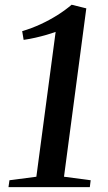

<svg xmlns="http://www.w3.org/2000/svg" viewBox="-20 -772 446 792"><path d="M19 -28.5 130 -43 209.5 -640.5Q193 -634.5 171.5 -628.2Q150 -622 126 -616.5Q102 -611 77.5 -607.5L71.5 -643.5Q110.5 -655 147.8 -672.2Q185 -689.5 217.8 -710.2Q250.5 -731 275.5 -752.5L336 -737.5L244 -43L354 -28.5L350.5 0H15Z"/></svg>

Font: Merriweather 96pt Medium
Style: Italic
Weight: 500
Italic angle: -7.8°
Version: Version 2.101